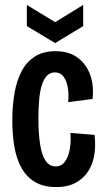

<svg xmlns="http://www.w3.org/2000/svg" viewBox="-20 -748 422 780"><path d="M208 12Q157 12 122.5 -8.5Q88 -29 67.5 -65.5Q47 -102 38.5 -151.5Q30 -201 30 -259Q30 -319 39 -370Q48 -421 68 -459Q88 -497 122 -518.5Q156 -540 205 -540Q261 -540 296.5 -513Q332 -486 347 -442Q362 -398 356 -346L257 -333Q260 -367 255 -394.5Q250 -422 237 -438Q224 -454 203 -454Q185 -454 172 -441.5Q159 -429 151 -405.5Q143 -382 139.5 -347Q136 -312 136 -268Q136 -205 143 -161Q150 -117 165.5 -94.5Q181 -72 206 -72Q230 -72 244 -91.5Q258 -111 263.5 -142Q269 -173 266 -208L364 -200Q369 -162 364 -124.5Q359 -87 341 -56.5Q323 -26 290 -7Q257 12 208 12ZM89 -728 204 -658 318 -728V-642L204 -573L89 -642Z"/></svg>

Font: Bricolage Grotesque 48pt Condensed Medium
Style: Regular
Weight: 500
Width: 3
Designer: Mathieu Triay
Foundry: Atelier Triay
Version: Version 1.001;gftools[0.9.33.dev8+g029e19f]